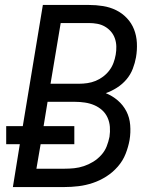

<svg xmlns="http://www.w3.org/2000/svg" viewBox="-20 -755 640 775"><path d="M32 0 60 -173H5V-246H72L153 -735H339Q368 -735 396 -730.5Q424 -726 448.5 -714Q473 -702 492 -682Q511 -662 521 -636.5Q531 -611 532.5 -582Q534 -553 529 -524Q525 -501 516 -477.5Q507 -454 490.5 -434.5Q474 -415 452 -401Q430 -387 407 -379Q434 -368 455.5 -349.5Q477 -331 490 -306Q503 -281 505.5 -250.5Q508 -220 503 -190Q498 -162 487 -134Q476 -106 455.5 -82.5Q435 -59 409 -42.5Q383 -26 354.5 -16.5Q326 -7 297 -3.5Q268 0 240 0ZM184 -417H300Q316 -417 333 -419.5Q350 -422 366 -428.5Q382 -435 396.5 -446Q411 -457 421.5 -471Q432 -485 438 -501Q444 -517 447 -534Q450 -551 449.5 -568Q449 -585 443.5 -600.5Q438 -616 427.5 -628Q417 -640 403 -648Q389 -656 372.5 -659Q356 -662 339 -662H225ZM127 -74H240Q260 -74 279.5 -76Q299 -78 318.5 -84.5Q338 -91 356 -102Q374 -113 388.5 -129Q403 -145 410.5 -164Q418 -183 422 -203Q425 -223 423.5 -243Q422 -263 414 -280.5Q406 -298 392 -310.5Q378 -323 360.5 -330.5Q343 -338 323 -341Q303 -344 283 -344H172L156 -246H280V-173H144Z"/></svg>

Font: Iosevka SS04 Extended
Style: Italic
Weight: 400
Width: 7
Italic angle: -9°
Monospace: yes
Designer: Belleve Invis
Foundry: Belleve Invis
Version: Version 19.0.0; ttfautohint (v1.8.4)